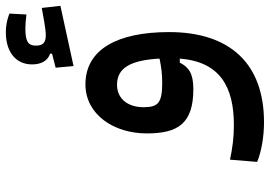

<svg xmlns="http://www.w3.org/2000/svg" viewBox="-148 -502 886 629"><g transform="rotate(-90 294.5 -188.0)"><path d="M208 234.4C400.4 234.4 503.4 122.6 503.4 -76.7C503.4 -245.1 447.3 -350.6 332 -350.6C233.9 -350.6 171.4 -258.3 171.4 -149.9C171.4 -47.9 203.1 2.9 316.9 2.9C368.7 2.9 388.7 -12.7 403.3 -41.5H416.5C406.2 90.8 323.2 135.7 199.2 135.7C155.3 135.7 123.5 130.9 85.4 123L78.1 211.9C111.8 226.1 161.6 234.4 208 234.4ZM392.1 -389.6 589.4 -432.6 582.5 -493.7C553.2 -488.3 512.7 -480.5 494.1 -480.5C470.7 -480.5 459 -487.8 459 -512.7C459 -538.1 472.2 -547.4 515.1 -547.4C526.4 -547.4 545.9 -545.9 561 -543.9L564 -599.6C547.4 -606 529.3 -611.3 502 -611.3C440.9 -611.3 397.5 -580.6 397.5 -525.4C397.5 -494.1 410.2 -474.1 432.6 -466.3V-460L386.7 -448.2ZM416.5 -107.9C389.2 -102.1 366.7 -99.1 338.4 -99.1C272.5 -99.1 257.3 -111.3 257.3 -160.2C257.3 -212.4 285.6 -247.1 330.6 -247.1C383.8 -247.1 411.1 -207 416.5 -107.9Z"/></g></svg>

Font: Cascadia Code PL
Style: Regular
Weight: 400
Monospace: yes
Designer: Aaron Bell
Foundry: Saja Typeworks
Version: Version 2404.023